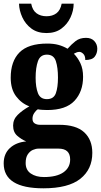

<svg xmlns="http://www.w3.org/2000/svg" viewBox="-27 -785 547 1040"><path d="M208 235Q-7 235 -7 100Q-7 48 26.5 17Q60 -14 115 -19Q89 -30 66.5 -49.5Q44 -69 44 -105Q44 -138 68.5 -162.5Q93 -187 132 -209Q89 -225 60 -263.5Q31 -302 31 -364Q31 -453 78.5 -501Q126 -549 229 -549Q263 -549 289 -542Q315 -535 339 -521Q360 -545 382.5 -562.5Q405 -580 439 -580Q468 -580 484 -562.5Q500 -545 500 -521Q500 -496 486 -478Q472 -460 435 -460Q435 -483 424 -493.5Q413 -504 403 -504Q394 -504 386.5 -500.5Q379 -497 373 -494Q394 -473 408.5 -442.5Q423 -412 423 -369Q423 -289 376.5 -239Q330 -189 229 -189Q219 -189 202.5 -190Q186 -191 178 -193Q168 -187 158.5 -173Q149 -159 149 -142Q149 -124 161 -116.5Q173 -109 190 -109H294Q385 -109 429 -68.5Q473 -28 473 43Q473 132 408 183.5Q343 235 208 235ZM227 -248Q264 -248 275.5 -280Q287 -312 287 -365Q287 -419 275.5 -454Q264 -489 227 -489Q191 -489 178.5 -453.5Q166 -418 166 -364Q166 -313 178.5 -280.5Q191 -248 227 -248ZM211 174Q280 174 316.5 148.5Q353 123 353 79Q353 20 290 20H182Q167 20 151 27Q135 34 123.5 51Q112 68 112 98Q112 136 140 155Q168 174 211 174ZM225 -606Q176 -606 143.5 -630Q111 -654 94 -691Q77 -728 76 -765H142Q149 -729 171 -713Q193 -697 225 -697Q257 -697 278.5 -713Q300 -729 307 -765H372Q372 -728 355 -691Q338 -654 305.5 -630Q273 -606 225 -606Z"/></svg>

Font: Noto Serif Tamil Condensed ExtraBold
Style: Italic
Weight: 800
Width: 3
Italic angle: -12°
Designer: Indian Type Foundry, Tom Grace, and the Monotype Design Team
Foundry: Monotype Imaging Inc.
Version: Version 2.003; ttfautohint (v1.8.4.7-5d5b)